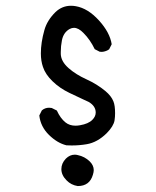

<svg xmlns="http://www.w3.org/2000/svg" viewBox="-20 -516 540 663"><path d="M303.7 71.3Q303.7 55.2 290 41.5Q272.5 24.4 248.5 19.5Q243.2 18.1 238.3 18.1Q221.2 18.1 207.5 31.7Q191.9 47.9 191.9 67.9Q191.9 88.9 210 106.9Q225.6 123 248.5 126.5Q289.6 126.5 300.8 87.4Q303.7 78.1 303.7 71.3ZM227.5 -13.7Q254.4 -13.7 279.8 -18.1Q316.4 -24.4 348.6 -56.2Q372.1 -80.1 375.5 -100.1Q377.4 -112.3 377.4 -125Q377.4 -137.7 376 -148.4Q374.5 -159.2 371.6 -166Q364.3 -184.6 343.8 -201.7Q314.9 -225.6 278.3 -242.2Q241.7 -258.8 216.8 -280.8Q190.9 -303.7 189.9 -329.1Q189.9 -333 189.9 -336.9Q189.9 -356.9 193.8 -376.5Q199.2 -404.3 220.7 -416Q228 -419.9 235.4 -419.9Q251 -419.9 268.1 -402.3Q291.5 -378.9 307.1 -346.2L324.2 -337.4Q327.1 -336.9 331.5 -336.9Q335.9 -336.9 343 -338.9Q350.1 -340.8 356.9 -345.7L365.7 -363.3Q359.4 -403.8 321.8 -445.3Q283.7 -487.3 241.7 -494.6Q233.4 -496.1 225.1 -496.1Q194.8 -496.1 171.9 -474.6Q142.6 -445.8 133.3 -412.1Q121.1 -369.1 121.1 -331.5Q121.1 -305.7 128.4 -284.7Q136.7 -259.3 161.4 -235.4Q186 -211.4 220 -195.1Q253.9 -178.7 268.1 -172.4Q282.2 -166 286.1 -164.1Q310.5 -149.9 310.5 -127.4Q310.5 -113.8 298.8 -102.1Q285.2 -88.4 256.3 -83.5Q248 -82 240.7 -82Q220.2 -82 206.1 -93.3Q188.5 -107.4 176.3 -134.3L158.7 -143.1Q154.3 -144 149.4 -144Q135.3 -144 124.5 -134.8L115.7 -117.2Q120.1 -78.6 148.9 -50.3Q177.7 -22 209.5 -14.2Q218.8 -13.7 227.5 -13.7Z"/></svg>

Font: Bakudai
Style: Light
Weight: 300
Version: Version 1.48